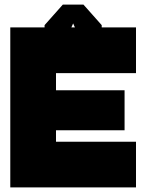

<svg xmlns="http://www.w3.org/2000/svg" viewBox="-20 -820 640 840"><path d="M25 0H225V-700H25ZM100 0H575V-200H100ZM100 -500H575V-700H100ZM100 -250H525V-425H100ZM175 -650H270L310 -740V-800H255L175 -710ZM425 -650V-710L345 -800H290V-740L330 -650Z"/></svg>

Font: Millimetre
Style: Extrablack
Weight: 900
Designer: Jérémy Landes
Version: Version 1.0